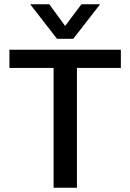

<svg xmlns="http://www.w3.org/2000/svg" viewBox="-20 -876 608 896"><path d="M246 -695 121 -856H210L284 -755L360 -856H447L322 -695ZM230 0V-559H24V-644H544V-559H339V0Z"/></svg>

Font: Kanit
Style: Regular
Weight: 400
Designer: Katatrad Team
Foundry: CadsonDemak
Version: Version 2.000; ttfautohint (v1.8.3)